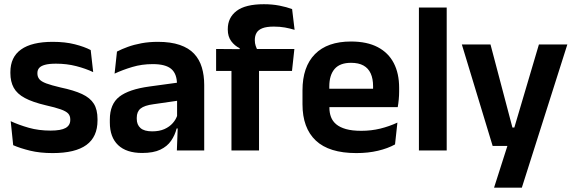

<svg xmlns="http://www.w3.org/2000/svg" viewBox="-20 -696 2658 888"><path d="M223.5 12Q164.5 12 118.8 0.8Q73 -10.5 41 -24.5L29.5 -135.5Q67.5 -118 113.2 -105Q159 -92 214 -92Q262 -92 283.5 -104.2Q305 -116.5 305 -141V-144Q305 -160.5 295.2 -171Q285.5 -181.5 261 -190.2Q236.5 -199 192 -209Q130.5 -223.5 94.8 -242.8Q59 -262 43.5 -290.2Q28 -318.5 28 -358V-362.5Q28 -432 77.5 -467.2Q127 -502.5 224 -502.5Q281.5 -502.5 325.8 -491.2Q370 -480 399.5 -464.5L411 -362.5Q376 -379 332.5 -390.2Q289 -401.5 239 -401.5Q206.5 -401.5 187.8 -396.2Q169 -391 161 -381.5Q153 -372 153 -358.5V-356Q153 -341 161.8 -330Q170.5 -319 194 -310.2Q217.5 -301.5 260 -291.5Q322 -278.5 359.5 -261Q397 -243.5 414 -216.2Q431 -189 431 -145V-139Q431 -63 379.5 -25.5Q328 12 223.5 12Z M798 0 802.5 -120 799 -131V-284.5L798.5 -306.5Q798.5 -354.5 772.2 -377Q746 -399.5 686.5 -399.5Q636 -399.5 591.8 -386.2Q547.5 -373 510 -355.5L521 -457.5Q543 -469 571.2 -479.2Q599.5 -489.5 634.5 -496Q669.5 -502.5 710 -502.5Q770 -502.5 811.5 -488.2Q853 -474 877.8 -447.5Q902.5 -421 913.5 -384.2Q924.5 -347.5 924.5 -303V0ZM637.5 11.5Q564.5 11.5 526.2 -25Q488 -61.5 488 -129V-143Q488 -214.5 532 -248.8Q576 -283 671.5 -296L810.5 -315L818 -232.5L690 -214Q648 -208.5 630.2 -194Q612.5 -179.5 612.5 -151.5V-146.5Q612.5 -119 629.8 -103.8Q647 -88.5 684 -88.5Q717 -88.5 740.5 -99Q764 -109.5 779.2 -126.8Q794.5 -144 801 -165.5L819 -102H797Q789 -70.5 771.2 -44.8Q753.5 -19 721.5 -3.8Q689.5 11.5 637.5 11.5Z M1200.5 -676.5Q1239.5 -676.5 1272.5 -670Q1305.5 -663.5 1331 -654L1342.5 -558Q1321 -564.5 1297.8 -568.8Q1274.5 -573 1246.5 -573Q1213 -573 1193.8 -565.5Q1174.5 -558 1166.5 -544Q1158.5 -530 1158.5 -511V-509.5Q1158.5 -496 1162.5 -484Q1166.5 -472 1172 -462.5L1088.5 -459.5V-473Q1065.5 -484 1049.5 -505.5Q1033.5 -527 1033.5 -559V-561.5Q1033.5 -614.5 1074.2 -645.5Q1115 -676.5 1200.5 -676.5ZM1050.5 0V-433H1178V0ZM979.5 -368V-469.5L1103.5 -468.5L1153.5 -469.5H1341.5L1330.5 -368Z M1628 12Q1502 12 1440.5 -46Q1379 -104 1379 -214V-278Q1379 -387 1436.5 -445.5Q1494 -504 1603.5 -504Q1677.5 -504 1727 -478Q1776.5 -452 1801.2 -404.2Q1826 -356.5 1826 -290V-272.5Q1826 -254.5 1824.2 -235.8Q1822.5 -217 1819.5 -200.5H1703.5Q1705 -228 1705.2 -252.8Q1705.5 -277.5 1705.5 -297.5Q1705.5 -332 1694.5 -356.2Q1683.5 -380.5 1661 -393Q1638.5 -405.5 1603.5 -405.5Q1552 -405.5 1527.5 -377Q1503 -348.5 1503 -296V-250.5L1503.5 -236V-197.5Q1503.5 -174.5 1510.8 -155Q1518 -135.5 1535 -121.2Q1552 -107 1580.2 -99Q1608.5 -91 1651 -91Q1697 -91 1738.8 -101.2Q1780.5 -111.5 1818 -129L1807 -28Q1773.5 -9.5 1728.2 1.2Q1683 12 1628 12ZM1447 -200.5V-285.5H1793.5V-200.5Z M1917.5 0V-661H2046V0Z M2418.5 -106 2350 -76.5 2472.5 -490.5H2604L2393.5 172H2265L2342 -69L2401.5 -21H2258.5L2116 -490.5H2248.5L2350 -106Z"/></svg>

Font: Anek Odia SemiBold
Style: Regular
Weight: 600
Version: Version 1.003